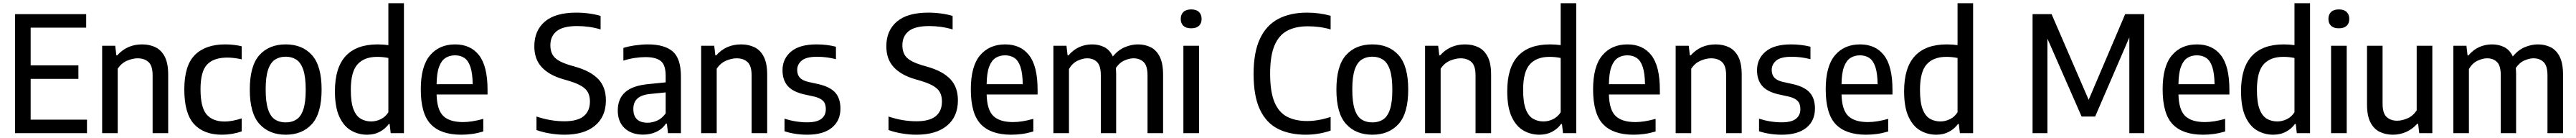

<svg xmlns="http://www.w3.org/2000/svg" viewBox="-20 -828 16052 858"><path d="M74 0V-740H517V-656H171V-421.5H468.5V-337.5H171V-84H522V0Z M616.5 0V-543.5H698L705 -484H710.5Q771.5 -552 865.5 -552Q912.5 -552 949.2 -534Q986 -516 1007 -475Q1028 -434 1028 -364.5V0H931V-359Q931 -419 905.5 -442.2Q880 -465.5 837.5 -465.5Q807.5 -465.5 772.5 -451Q737.5 -436.5 713.5 -401V0Z M1363 9.5Q1250 9.5 1189.2 -56.5Q1128.5 -122.5 1128.5 -271.5Q1128.5 -422 1195 -487Q1261.5 -552 1383 -552Q1409 -552 1435.2 -549.2Q1461.5 -546.5 1486 -540V-459Q1462.5 -464.5 1439.5 -467.2Q1416.5 -470 1397 -470Q1311.5 -470 1270.5 -426.8Q1229.5 -383.5 1229.5 -273.5Q1229.5 -160 1267.5 -116.2Q1305.5 -72.5 1380 -72.5Q1426 -72.5 1486 -92V-11Q1426.5 9.5 1363 9.5Z M1760.5 9.5Q1657.5 9.5 1597 -56.8Q1536.5 -123 1536.5 -270.5Q1536.5 -419 1596.5 -485.5Q1656.5 -552 1760.5 -552Q1864 -552 1924 -485.2Q1984 -418.5 1984 -271.5Q1984 -123.5 1923.8 -57Q1863.5 9.5 1760.5 9.5ZM1760.5 -67Q1799 -67 1827 -85Q1855 -103 1870 -147Q1885 -191 1885 -269.5Q1885 -349.5 1869.8 -394.2Q1854.5 -439 1826.5 -457.2Q1798.5 -475.5 1760.5 -475.5Q1722 -475.5 1694 -457.5Q1666 -439.5 1650.8 -395.2Q1635.5 -351 1635.5 -272.5Q1635.5 -192.5 1650.5 -147.8Q1665.5 -103 1693.5 -85Q1721.5 -67 1760.5 -67Z M2267.5 9.5Q2213 9.5 2167.5 -16.8Q2122 -43 2094.5 -102.2Q2067 -161.5 2067 -261Q2067 -407.5 2134.2 -479.8Q2201.5 -552 2333.5 -552Q2350 -552 2367.5 -550.8Q2385 -549.5 2400 -547.5V-808H2497V0H2414.5L2408 -57H2402.5Q2382 -28 2347.5 -9.2Q2313 9.5 2267.5 9.5ZM2293 -73Q2323.5 -73 2352.5 -87Q2381.5 -101 2400 -130V-467.5Q2367.5 -474.5 2330 -474.5Q2249.5 -474.5 2207.8 -428Q2166 -381.5 2166 -269.5Q2166 -191.5 2182.5 -149Q2199 -106.5 2227.8 -89.8Q2256.5 -73 2293 -73Z M2853.5 9.5Q2727 9.5 2664.5 -55.5Q2602 -120.5 2602 -272.5Q2602 -416.5 2659.8 -484.2Q2717.5 -552 2816 -552Q2912.5 -552 2965.2 -484.2Q3018 -416.5 3018 -270V-240.5H2700.5Q2703 -144.5 2742.5 -106.8Q2782 -69 2865.5 -69Q2920 -69 2991.5 -89V-10.5Q2954 0.5 2920.5 5Q2887 9.5 2853.5 9.5ZM2815.5 -484Q2781.5 -484 2756 -467.8Q2730.5 -451.5 2716 -412.5Q2701.5 -373.5 2700.5 -304.5H2925.5Q2924.5 -373 2911.2 -412.2Q2898 -451.5 2873.5 -467.8Q2849 -484 2815.5 -484Z M3497 9.5Q3455 9.5 3409.2 2.2Q3363.5 -5 3323 -19.5V-103.5Q3411 -74 3497 -74Q3578 -74 3617 -105.5Q3656 -137 3656 -197Q3656 -247.5 3627 -275.2Q3598 -303 3527.5 -324.5L3486 -336.5Q3401 -361.5 3355.2 -410.8Q3309.5 -460 3309.5 -540.5Q3309.5 -638 3375.2 -693.8Q3441 -749.5 3571 -749.5Q3611.5 -749.5 3651.5 -744Q3691.5 -738.5 3722.5 -729V-645Q3688 -655.5 3651 -660.8Q3614 -666 3576.5 -666Q3488 -666 3448.8 -634.2Q3409.5 -602.5 3409.5 -547Q3409.5 -498.5 3435.8 -471.2Q3462 -444 3528.5 -423.5L3570 -411.5Q3662.5 -384.5 3709 -335.2Q3755.5 -286 3755.5 -204Q3755.5 -103 3687.8 -46.8Q3620 9.5 3497 9.5Z M3987.5 9Q3915.5 9 3872.5 -30.8Q3829.5 -70.5 3829.5 -141Q3829.5 -214 3876 -255.2Q3922.5 -296.5 4024 -305.5L4128 -316V-357Q4128 -424.5 4097.2 -448.8Q4066.5 -473 4001.5 -473Q3972.5 -473 3936.2 -467.8Q3900 -462.5 3864.5 -451V-530Q3898 -540.5 3939.2 -546.2Q3980.5 -552 4017 -552Q4120 -552 4171.5 -508.5Q4223 -465 4223 -352V0H4142.5L4135.5 -59H4129.5Q4105.5 -24.5 4068.5 -7.8Q4031.5 9 3987.5 9ZM3926.5 -151Q3926.5 -65 4016 -65Q4044.5 -65 4074.2 -77.8Q4104 -90.5 4128 -123V-253.5L4032.5 -244Q3977 -238.5 3951.8 -215.2Q3926.5 -192 3926.5 -151Z M4349 0V-543.5H4430.5L4437.5 -484H4443Q4504 -552 4598 -552Q4645 -552 4681.8 -534Q4718.5 -516 4739.5 -475Q4760.5 -434 4760.5 -364.5V0H4663.5V-359Q4663.5 -419 4638 -442.2Q4612.5 -465.5 4570 -465.5Q4540 -465.5 4505 -451Q4470 -436.5 4446 -401V0Z M5011 9.5Q4933.5 9.5 4868.5 -12V-90Q4939.5 -67.5 5010 -67.5Q5070 -67.5 5098 -89Q5126 -110.5 5126 -149.5Q5126 -183 5109 -200.5Q5092 -218 5056 -227L4987.5 -242Q4918 -258.5 4887 -295.2Q4856 -332 4856 -391.5Q4856 -462.5 4909.2 -507.2Q4962.5 -552 5068 -552Q5101.5 -552 5131.8 -548.2Q5162 -544.5 5189 -537.5V-460Q5132 -475 5071.5 -475Q5003 -475 4975.2 -451Q4947.5 -427 4947.5 -393.5Q4947.5 -364 4963.2 -346Q4979 -328 5016 -319L5084 -304Q5154.5 -287 5185.8 -251Q5217 -215 5217 -153Q5217 -77 5163.2 -33.8Q5109.5 9.5 5011 9.5Z M5690.5 9.5Q5648.5 9.5 5602.8 2.2Q5557 -5 5516.5 -19.5V-103.5Q5604.5 -74 5690.5 -74Q5771.5 -74 5810.5 -105.5Q5849.5 -137 5849.5 -197Q5849.5 -247.5 5820.5 -275.2Q5791.5 -303 5721 -324.5L5679.5 -336.5Q5594.5 -361.5 5548.8 -410.8Q5503 -460 5503 -540.5Q5503 -638 5568.8 -693.8Q5634.5 -749.5 5764.5 -749.5Q5805 -749.5 5845 -744Q5885 -738.5 5916 -729V-645Q5881.5 -655.5 5844.5 -660.8Q5807.5 -666 5770 -666Q5681.5 -666 5642.2 -634.2Q5603 -602.5 5603 -547Q5603 -498.5 5629.2 -471.2Q5655.5 -444 5722 -423.5L5763.5 -411.5Q5856 -384.5 5902.5 -335.2Q5949 -286 5949 -204Q5949 -103 5881.2 -46.8Q5813.5 9.5 5690.5 9.5Z M6281 9.5Q6154.5 9.5 6092 -55.5Q6029.5 -120.5 6029.5 -272.5Q6029.5 -416.5 6087.2 -484.2Q6145 -552 6243.5 -552Q6340 -552 6392.8 -484.2Q6445.5 -416.5 6445.5 -270V-240.5H6128Q6130.5 -144.5 6170 -106.8Q6209.5 -69 6293 -69Q6347.5 -69 6419 -89V-10.5Q6381.5 0.5 6348 5Q6314.5 9.5 6281 9.5ZM6243 -484Q6209 -484 6183.5 -467.8Q6158 -451.5 6143.5 -412.5Q6129 -373.5 6128 -304.5H6353Q6352 -373 6338.8 -412.2Q6325.5 -451.5 6301 -467.8Q6276.5 -484 6243 -484Z M6544 0V-543.5H6625.5L6632.5 -483.5H6638Q6667 -518 6704.5 -535Q6742 -552 6785.5 -552Q6827.5 -552 6861.5 -534.8Q6895.5 -517.5 6914.5 -477Q6948.5 -518 6989.8 -535Q7031 -552 7071 -552Q7115.5 -552 7151 -534Q7186.5 -516 7207 -474.8Q7227.5 -433.5 7227.5 -363.5V0H7130.5V-359Q7130.5 -419.5 7106 -442.5Q7081.5 -465.5 7043.5 -465.5Q7018 -465.5 6987 -452.2Q6956 -439 6933 -405Q6935 -387 6935 -367V0H6839.5V-359Q6839.5 -419.5 6816 -442.5Q6792.5 -465.5 6754.5 -465.5Q6727 -465.5 6694.8 -450.5Q6662.5 -435.5 6641 -399V0Z M7354 0V-543.5H7451.5V0ZM7402.5 -652Q7370.5 -652 7354 -667.5Q7337.5 -683 7337.5 -710.5Q7337.5 -737.5 7354 -753.5Q7370.5 -769.5 7402.5 -769.5Q7434.5 -769.5 7451 -753.5Q7467.5 -737.5 7467.5 -710.5Q7467.5 -683 7451 -667.5Q7434.5 -652 7402.5 -652Z M8116.5 9.5Q8015.5 9.5 7942.8 -27.2Q7870 -64 7830.8 -147Q7791.5 -230 7791.5 -368.5Q7791.5 -503 7831 -587Q7870.5 -671 7945 -710.2Q8019.5 -749.5 8124.5 -749.5Q8200.5 -749.5 8271.5 -730V-645Q8235.5 -655.5 8200.8 -660Q8166 -664.5 8129.5 -664.5Q8053 -664.5 8000.8 -636.8Q7948.5 -609 7921.5 -544.5Q7894.5 -480 7894.5 -370.5Q7894.5 -257.5 7921.5 -193.2Q7948.5 -129 8000.2 -102.2Q8052 -75.5 8125.5 -75.5Q8193.5 -75.5 8271.5 -101V-16Q8238.5 -4.5 8198.8 2.5Q8159 9.5 8116.5 9.5Z M8531.5 9.5Q8428.5 9.5 8368 -56.8Q8307.5 -123 8307.5 -270.5Q8307.5 -419 8367.5 -485.5Q8427.5 -552 8531.5 -552Q8635 -552 8695 -485.2Q8755 -418.5 8755 -271.5Q8755 -123.5 8694.8 -57Q8634.5 9.5 8531.5 9.5ZM8531.5 -67Q8570 -67 8598 -85Q8626 -103 8641 -147Q8656 -191 8656 -269.5Q8656 -349.5 8640.8 -394.2Q8625.5 -439 8597.5 -457.2Q8569.5 -475.5 8531.5 -475.5Q8493 -475.5 8465 -457.5Q8437 -439.5 8421.8 -395.2Q8406.5 -351 8406.5 -272.5Q8406.5 -192.5 8421.5 -147.8Q8436.5 -103 8464.5 -85Q8492.5 -67 8531.5 -67Z M8860 0V-543.5H8941.5L8948.5 -484H8954Q9015 -552 9109 -552Q9156 -552 9192.8 -534Q9229.5 -516 9250.5 -475Q9271.5 -434 9271.5 -364.5V0H9174.5V-359Q9174.5 -419 9149 -442.2Q9123.5 -465.5 9081 -465.5Q9051 -465.5 9016 -451Q8981 -436.5 8957 -401V0Z M9572.5 9.5Q9518 9.5 9472.5 -16.8Q9427 -43 9399.5 -102.2Q9372 -161.5 9372 -261Q9372 -407.5 9439.2 -479.8Q9506.5 -552 9638.5 -552Q9655 -552 9672.5 -550.8Q9690 -549.5 9705 -547.5V-808H9802V0H9719.5L9713 -57H9707.5Q9687 -28 9652.5 -9.2Q9618 9.5 9572.5 9.5ZM9598 -73Q9628.5 -73 9657.5 -87Q9686.5 -101 9705 -130V-467.5Q9672.5 -474.5 9635 -474.5Q9554.5 -474.5 9512.8 -428Q9471 -381.5 9471 -269.5Q9471 -191.5 9487.5 -149Q9504 -106.5 9532.8 -89.8Q9561.5 -73 9598 -73Z M10158.5 9.5Q10032 9.5 9969.5 -55.5Q9907 -120.5 9907 -272.5Q9907 -416.5 9964.8 -484.2Q10022.5 -552 10121 -552Q10217.5 -552 10270.2 -484.2Q10323 -416.5 10323 -270V-240.5H10005.5Q10008 -144.5 10047.5 -106.8Q10087 -69 10170.5 -69Q10225 -69 10296.5 -89V-10.5Q10259 0.5 10225.5 5Q10192 9.5 10158.5 9.5ZM10120.5 -484Q10086.5 -484 10061 -467.8Q10035.5 -451.5 10021 -412.5Q10006.5 -373.5 10005.5 -304.5H10230.5Q10229.5 -373 10216.2 -412.2Q10203 -451.5 10178.5 -467.8Q10154 -484 10120.5 -484Z M10421.5 0V-543.5H10503L10510 -484H10515.5Q10576.5 -552 10670.5 -552Q10717.5 -552 10754.2 -534Q10791 -516 10812 -475Q10833 -434 10833 -364.5V0H10736V-359Q10736 -419 10710.5 -442.2Q10685 -465.5 10642.5 -465.5Q10612.5 -465.5 10577.5 -451Q10542.5 -436.5 10518.5 -401V0Z M11083.5 9.5Q11006 9.5 10941 -12V-90Q11012 -67.5 11082.5 -67.5Q11142.5 -67.5 11170.5 -89Q11198.5 -110.5 11198.5 -149.5Q11198.5 -183 11181.5 -200.5Q11164.5 -218 11128.5 -227L11060 -242Q10990.5 -258.5 10959.5 -295.2Q10928.5 -332 10928.5 -391.5Q10928.5 -462.5 10981.8 -507.2Q11035 -552 11140.5 -552Q11174 -552 11204.2 -548.2Q11234.5 -544.5 11261.5 -537.5V-460Q11204.5 -475 11144 -475Q11075.5 -475 11047.8 -451Q11020 -427 11020 -393.5Q11020 -364 11035.8 -346Q11051.5 -328 11088.5 -319L11156.5 -304Q11227 -287 11258.2 -251Q11289.5 -215 11289.5 -153Q11289.5 -77 11235.8 -33.8Q11182 9.5 11083.5 9.5Z M11608 9.5Q11481.5 9.5 11419 -55.5Q11356.5 -120.5 11356.5 -272.5Q11356.5 -416.5 11414.2 -484.2Q11472 -552 11570.5 -552Q11667 -552 11719.8 -484.2Q11772.5 -416.5 11772.5 -270V-240.5H11455Q11457.5 -144.5 11497 -106.8Q11536.5 -69 11620 -69Q11674.5 -69 11746 -89V-10.5Q11708.5 0.5 11675 5Q11641.5 9.5 11608 9.5ZM11570 -484Q11536 -484 11510.5 -467.8Q11485 -451.5 11470.5 -412.5Q11456 -373.5 11455 -304.5H11680Q11679 -373 11665.8 -412.2Q11652.5 -451.5 11628 -467.8Q11603.5 -484 11570 -484Z M12045.5 9.5Q11991 9.5 11945.5 -16.8Q11900 -43 11872.5 -102.2Q11845 -161.5 11845 -261Q11845 -407.5 11912.2 -479.8Q11979.5 -552 12111.5 -552Q12128 -552 12145.5 -550.8Q12163 -549.5 12178 -547.5V-808H12275V0H12192.5L12186 -57H12180.5Q12160 -28 12125.5 -9.2Q12091 9.5 12045.5 9.5ZM12071 -73Q12101.5 -73 12130.5 -87Q12159.5 -101 12178 -130V-467.5Q12145.5 -474.5 12108 -474.5Q12027.5 -474.5 11985.8 -428Q11944 -381.5 11944 -269.5Q11944 -191.5 11960.5 -149Q11977 -106.5 12005.8 -89.8Q12034.5 -73 12071 -73Z M12645.5 0V-740H12764L12995 -207.5L13222.5 -740H13341V0H13248.5V-595.5L13035.5 -103.5H12951L12738 -588V0Z M13707.5 9.5Q13581 9.5 13518.5 -55.5Q13456 -120.5 13456 -272.5Q13456 -416.5 13513.8 -484.2Q13571.5 -552 13670 -552Q13766.5 -552 13819.2 -484.2Q13872 -416.5 13872 -270V-240.5H13554.5Q13557 -144.5 13596.5 -106.8Q13636 -69 13719.5 -69Q13774 -69 13845.5 -89V-10.5Q13808 0.5 13774.5 5Q13741 9.5 13707.5 9.5ZM13669.5 -484Q13635.5 -484 13610 -467.8Q13584.5 -451.5 13570 -412.5Q13555.5 -373.5 13554.5 -304.5H13779.5Q13778.5 -373 13765.2 -412.2Q13752 -451.5 13727.5 -467.8Q13703 -484 13669.5 -484Z M14145 9.5Q14090.5 9.5 14045 -16.8Q13999.5 -43 13972 -102.2Q13944.5 -161.5 13944.5 -261Q13944.5 -407.5 14011.8 -479.8Q14079 -552 14211 -552Q14227.5 -552 14245 -550.8Q14262.5 -549.5 14277.5 -547.5V-808H14374.5V0H14292L14285.5 -57H14280Q14259.5 -28 14225 -9.2Q14190.5 9.5 14145 9.5ZM14170.5 -73Q14201 -73 14230 -87Q14259 -101 14277.5 -130V-467.5Q14245 -474.5 14207.5 -474.5Q14127 -474.5 14085.2 -428Q14043.5 -381.5 14043.5 -269.5Q14043.5 -191.5 14060 -149Q14076.5 -106.5 14105.2 -89.8Q14134 -73 14170.5 -73Z M14505.5 0V-543.5H14603V0ZM14554 -652Q14522 -652 14505.5 -667.5Q14489 -683 14489 -710.5Q14489 -737.5 14505.5 -753.5Q14522 -769.5 14554 -769.5Q14586 -769.5 14602.5 -753.5Q14619 -737.5 14619 -710.5Q14619 -683 14602.5 -667.5Q14586 -652 14554 -652Z M14891 9.5Q14845 9.5 14808.2 -8.5Q14771.5 -26.5 14750.5 -67.8Q14729.5 -109 14729.5 -178.5V-543.5H14826.5V-184Q14826.5 -123.5 14851.8 -100.5Q14877 -77.5 14917.5 -77.5Q14947 -77.5 14981.5 -92.2Q15016 -107 15039 -141.5V-543.5H15136.5V0H15055L15048 -58.5H15042.5Q15012 -24.5 14973 -7.5Q14934 9.5 14891 9.5Z M15267.5 0V-543.5H15349L15356 -483.5H15361.5Q15390.5 -518 15428 -535Q15465.5 -552 15509 -552Q15551 -552 15585 -534.8Q15619 -517.5 15638 -477Q15672 -518 15713.2 -535Q15754.5 -552 15794.5 -552Q15839 -552 15874.5 -534Q15910 -516 15930.5 -474.8Q15951 -433.5 15951 -363.5V0H15854V-359Q15854 -419.5 15829.5 -442.5Q15805 -465.5 15767 -465.5Q15741.5 -465.5 15710.5 -452.2Q15679.5 -439 15656.5 -405Q15658.5 -387 15658.5 -367V0H15563V-359Q15563 -419.5 15539.5 -442.5Q15516 -465.5 15478 -465.5Q15450.5 -465.5 15418.2 -450.5Q15386 -435.5 15364.5 -399V0Z"/></svg>

Font: Encode Sans Semi Condensed Medium
Style: Regular
Weight: 500
Width: 4
Designer: Multiple Designers
Foundry: Impallari Type
Version: Version 3.000; ttfautohint (v1.8.3) -l 8 -r 50 -G 200 -x 14 